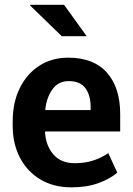

<svg xmlns="http://www.w3.org/2000/svg" viewBox="-20 -782 564 812"><path d="M282.2 10.3Q206.5 10.3 150.6 -23.2Q94.7 -56.6 64.2 -115.5Q33.7 -174.3 33.7 -250V-270Q33.7 -347.7 63.2 -408.4Q92.8 -469.2 145.8 -503.7Q198.7 -538.1 269 -538.1Q376 -538.1 432.1 -474.9Q488.3 -411.6 488.3 -299.8V-226.1H171.4L170.4 -223.1Q173.8 -166 205.8 -128.9Q237.8 -91.8 296.4 -91.8Q337.4 -91.8 372.1 -102.5Q406.7 -113.3 438 -134.3L476.1 -51.8Q444.3 -24.9 395.5 -7.3Q346.7 10.3 282.2 10.3ZM172.9 -316.4H363.3V-329.1Q363.3 -378.9 341.3 -408.9Q319.3 -439 271 -439Q227.1 -439 202.1 -404.8Q177.2 -370.6 171.4 -318.8ZM346.7 -628.9H241.2L107.4 -758.8L108.4 -761.7H251Z"/></svg>

Font: Roboto Slab SemiBold
Style: Regular
Weight: 600
Designer: Google
Version: Version 2.001; ttfautohint (v1.8.3)